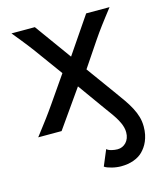

<svg xmlns="http://www.w3.org/2000/svg" viewBox="-110 -579 754 891"><g transform="rotate(-15 267.5 -134.0)"><path d="M500.5 -498Q481.4 -473.6 468.3 -456.3Q455.1 -439 444.3 -424.6Q433.6 -410.2 423.8 -396.5Q414.1 -382.8 402.8 -366.2L322.3 -246.6L419.4 -112.8Q440.4 -84 457.3 -59.8Q474.1 -35.6 485.8 -13.2Q497.6 9.3 503.9 31.2Q510.3 53.2 510.3 78.1Q510.3 99.1 506.6 116.5Q502.9 133.8 496.8 147.9Q490.7 162.1 482.7 173.3Q474.6 184.6 466.3 192.9Q449.2 210 422.4 219.7Q395.5 229.5 361.3 229.5Q351.6 229.5 340.3 228Q329.1 226.6 318.4 223.9Q307.6 221.2 298.3 217.8Q289.1 214.4 283.2 210L314.9 134.3Q322.8 141.6 337.9 145.3Q353 148.9 366.2 148.9Q378.4 148.9 388.9 144.3Q399.4 139.6 407.5 131.1Q415.5 122.6 420.2 110.4Q424.8 98.1 424.8 83Q424.8 71.3 422.1 60.5Q419.4 49.8 415.3 40Q411.1 30.3 406.5 22Q401.9 13.7 397.9 7.3Q392.6 -1 387.7 -8.1Q382.8 -15.1 377 -23.2Q371.1 -31.2 364 -41Q356.9 -50.8 346.7 -64.9L263.7 -180.7L136.7 0H24.4Q44.4 -26.4 58.1 -44.2Q71.8 -62 82.3 -76.2Q92.8 -90.3 101.8 -103Q110.8 -115.7 122.1 -131.8L210 -258.8L131.8 -366.2Q119.6 -383.3 109.6 -396.7Q99.6 -410.2 88.4 -424.6Q77.1 -439 63.2 -456.3Q49.3 -473.6 29.3 -498H141.6L268.6 -322.3L388.2 -498Z"/></g></svg>

Font: Andika FrenchTight
Style: Regular
Weight: 400
Designer: Victor Gaultney, Annie Olsen, Julie Remington, Don Collingsworth, Eric Hays, Becca Hirsbrunner
Foundry: SIL International
Version: Version 5.000 ; Dig1 Dig4Opn Dig7 LnSpcTght